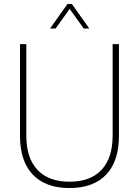

<svg xmlns="http://www.w3.org/2000/svg" viewBox="-20 -934 702 970"><path d="M331 16Q210 16 145.5 -52Q81 -120 81 -248V-711H113V-248Q113 -136 169 -76Q225 -16 331 -16Q437 -16 493 -76Q549 -136 549 -248V-711H581V-248Q581 -120 516.5 -52Q452 16 331 16ZM233 -790 321 -914H343L431 -790H403L332 -889L261 -790Z"/></svg>

Font: Geist Thin
Style: Regular
Weight: 400
Designer: Basement.studio, Andrés Briganti, Mateo Zaragoza
Foundry: Basement.studio, Vercel, Andrés Briganti, Guido Ferreyra, Mateo Zaragoza
Version: Version 1.401